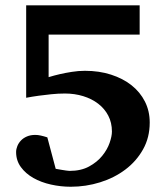

<svg xmlns="http://www.w3.org/2000/svg" viewBox="-20 -691 627 727"><path d="M546.9 -227.1Q546.9 -170.4 521.7 -125.5Q496.6 -80.6 454.8 -49.1Q413.1 -17.6 359.1 -0.7Q305.2 16.1 248 16.1Q210 16.1 172.9 7.8Q135.7 -0.5 106.4 -17.1Q77.1 -33.7 59.1 -58.3Q41 -83 41 -115.2Q41 -126.5 45.7 -137.9Q50.3 -149.4 59.3 -158.9Q68.4 -168.5 82 -174.3Q95.7 -180.2 113.8 -180.2Q123.5 -180.2 134.5 -177.7Q145.5 -175.3 159.2 -170.9L190.9 -51.8Q203.1 -49.8 213.4 -47.9Q222.2 -46.4 230.7 -45.2Q239.3 -43.9 243.2 -43.9Q286.6 -43.9 317.1 -60.5Q347.7 -77.1 366.9 -100.8Q386.2 -124.5 395 -149.9Q403.8 -175.3 403.8 -192.9Q403.8 -226.6 389.9 -253.2Q376 -279.8 351.8 -298.3Q327.6 -316.9 295.2 -326.9Q262.7 -336.9 226.1 -336.9Q200.2 -336.9 174.3 -334.2Q148.4 -331.5 127 -328.6Q102.1 -325.2 79.1 -320.8V-670.9H508.8V-560.1H164.1V-398.9Q185.1 -405.3 208 -410.6Q227.5 -415 252 -418.9Q276.4 -422.9 301.8 -422.9Q355.5 -422.9 400.4 -408.4Q445.3 -394 478 -368.2Q510.7 -342.3 528.8 -306.4Q546.9 -270.5 546.9 -227.1Z"/></svg>

Font: Charis SIL Phon
Style: Bold
Weight: 700
Foundry: SIL International
Version: Version 5.000